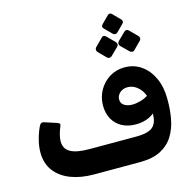

<svg xmlns="http://www.w3.org/2000/svg" viewBox="-136 -1118 1243 1258"><g transform="rotate(-15 485.0 -489.0)"><path d="M347.1 6.2Q259.4 6.2 191.2 -19.8Q123.1 -45.9 84.1 -96.9Q45 -147.9 45 -223.4Q45 -264 56.5 -308.2Q68 -352.5 86.1 -390.9Q97.5 -417 120.5 -408.4L194.1 -384.7Q208.5 -380.2 215.1 -375.5Q221.7 -370.7 216.7 -357.9Q192 -298.7 192 -259.6Q192 -207.4 234.3 -184.6Q276.6 -161.9 361.2 -161.9H479.6V6.2ZM460.4 6.2Q443.9 6.2 438.4 0.3Q433 -5.6 433.2 -13.7Q433.4 -21.8 433.4 -27.4V-128.4Q433.4 -146.5 438.1 -154.2Q442.9 -161.9 460.4 -161.9H682.8Q744.2 -161.9 776.8 -179.4Q809.4 -197 818.6 -237.7Q827.7 -278.5 817.9 -348.4L850.6 -312.7Q831.2 -279.2 791.3 -259.4Q751.4 -239.5 698 -239.5Q643.8 -239.5 603.3 -261.7Q562.9 -284 541.4 -324.1Q520 -364.1 520.6 -417.5Q521.9 -473.6 548.6 -519.6Q575.4 -565.6 620.3 -592.8Q665.2 -620 719.9 -620Q784.9 -620 834 -585.4Q883.1 -550.9 911.2 -489.7Q939.2 -428.5 939.2 -349.7Q940.5 -279.9 929 -216Q917.5 -152.1 886.9 -102Q856.2 -51.9 801.2 -22.8Q746.1 6.2 660.5 6.2ZM708.2 -370.7Q735.2 -370.7 764.2 -379Q793.3 -387.2 815.4 -401.7Q807.5 -425.1 791.7 -444.7Q775.9 -464.4 754.2 -476.7Q732.5 -489 706.4 -489Q683.7 -489 667.2 -479.6Q650.6 -470.2 641.8 -455.7Q633 -441.2 633 -426.2Q633 -397.6 655.6 -384.2Q678.2 -370.7 708.2 -370.7ZM734.5 -851.7Q728 -845.2 719.6 -845.7Q711.1 -846.2 704.2 -852.7L656.1 -900.9Q642.1 -915.9 656.1 -929.9L704.2 -978Q718.9 -992.6 733.5 -978L781 -929.9Q796.4 -913.6 782.6 -899.9ZM658.7 -712Q652.9 -706.1 643.4 -705.8Q634 -705.5 626.5 -713L576.8 -763.1Q570.3 -770 570.3 -779.2Q570.3 -788.5 576.8 -795.4L626.5 -845.5Q642.7 -862.1 658.7 -845.5L708.9 -795.4Q716.4 -788.2 716.9 -778.6Q717.4 -769 709.9 -762.1ZM813.2 -712Q806.1 -704.5 797 -705.5Q787.9 -706.5 781 -713L729.9 -763.1Q723.4 -769.6 723.4 -779.6Q723.4 -789.5 729.9 -795.4L781 -845.5Q797.2 -860.5 812.2 -845.5L862.4 -795.4Q869.2 -788.9 869.9 -779.2Q870.5 -769.6 863 -762.1Z"/></g></svg>

Font: Rubik Light
Style: Italic
Weight: 300
Italic angle: -12°
Designer: Hubert and Fischer
Foundry: Hubert and Fischer
Version: Version 2.300;gftools[0.9.30]